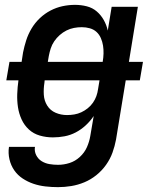

<svg xmlns="http://www.w3.org/2000/svg" viewBox="-20 -558 640 791"><path d="M219 213Q193 213 167 210Q141 207 117.5 199Q94 191 73.5 177.5Q53 164 39 144Q25 124 19 98.5Q13 73 17 47H124Q121 65 129 81Q137 97 151.5 106Q166 115 183.5 118Q201 121 219 121Q243 121 266.5 113.5Q290 106 309 88.5Q328 71 338 48.5Q348 26 352 2L366 -80Q352 -59 333 -41.5Q314 -24 292 -12.5Q270 -1 246 3.5Q222 8 198 8Q170 8 144 0.5Q118 -7 99 -24.5Q80 -42 69 -66Q58 -90 54 -116.5Q50 -143 51 -171Q52 -199 56 -227H6L19 -303H69L75 -342Q80 -367 88 -392Q96 -417 110 -440.5Q124 -464 144 -483Q164 -502 188 -514.5Q212 -527 237.5 -532.5Q263 -538 289 -538Q314 -538 337.5 -532Q361 -526 378.5 -511Q396 -496 407.5 -475.5Q419 -455 424 -432L440 -530H548L511 -303H569L556 -227H498L458 17Q453 44 443.5 70.5Q434 97 417 121Q400 145 377 163.5Q354 182 327.5 193Q301 204 273.5 208.5Q246 213 219 213ZM403 -303Q406 -320 406.5 -337Q407 -354 404.5 -370Q402 -386 395.5 -401Q389 -416 377.5 -426.5Q366 -437 350 -441.5Q334 -446 317 -446Q301 -446 285 -443Q269 -440 254 -432.5Q239 -425 226 -413.5Q213 -402 203.5 -388Q194 -374 189 -358.5Q184 -343 181 -327L177 -303ZM256 -84Q271 -84 286 -86.5Q301 -89 315 -95.5Q329 -102 341.5 -112Q354 -122 363 -135Q372 -148 377 -162Q382 -176 384 -191L390 -227H164L163 -217Q159 -192 160.5 -167.5Q162 -143 174.5 -123Q187 -103 209 -93.5Q231 -84 256 -84Z"/></svg>

Font: Iosevka Curly SmBdExObl
Style: Regular
Weight: 600
Width: 7
Italic angle: -9°
Monospace: yes
Designer: Belleve Invis
Foundry: Belleve Invis
Version: Version 11.1.0; ttfautohint (v1.8.3)